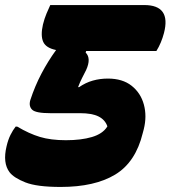

<svg xmlns="http://www.w3.org/2000/svg" viewBox="-22 -720 675 760"><path d="M177 -700H549Q656 -700 627 -589Q622 -570 614.5 -552Q607 -534 597 -518H319L317 -512Q340 -489 319 -443Q311 -427 303 -411.5Q295 -396 287 -375H291Q317 -393 345.5 -401Q374 -409 405 -409Q463 -409 499 -380.5Q535 -352 547.5 -306Q560 -260 547 -208L543 -193Q515 -78 434 -29Q353 20 218 20Q124 20 78.5 2Q33 -16 16 -38Q-12 -75 4 -141Q10 -167 19.5 -186Q29 -205 40 -219H46Q93 -191 136 -178Q179 -165 239 -165Q299 -165 341.5 -177.5Q384 -190 402 -218L403 -220Q394 -246 368 -259Q342 -272 295 -272H177Q119 -272 105 -286Q91 -300 98 -324Q116 -379 142 -428.5Q168 -478 200 -522Q160 -530 149 -554.5Q138 -579 148 -623Q154 -647 162 -666Q170 -685 177 -700Z"/></svg>

Font: Recursive Sn Csl St Blk
Style: Italic
Weight: 900
Italic angle: -15°
Version: Version 1.079;hotconv 1.0.112;makeotfexe 2.5.65598; ttfautoh